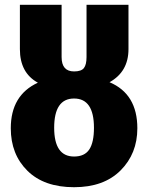

<svg xmlns="http://www.w3.org/2000/svg" viewBox="-20 -763 618 801"><path d="M437 -420Q553 -371 553 -228Q553 -122 483 -52Q413 18 289 18Q164 18 94.5 -50.5Q25 -119 25 -228Q25 -366 138 -418Q63 -459 63 -558V-743H237V-525Q237 -465 289 -465Q319 -465 330 -479Q341 -493 341 -525V-743H516V-558Q516 -464 437 -420ZM289 -110Q333 -110 352.5 -139.5Q372 -169 372 -230Q372 -352 289 -352Q206 -352 206 -230Q206 -110 289 -110Z"/></svg>

Font: FiraGO ExtraBold
Style: Regular
Weight: 800
Designer: bBox Type
Foundry: bBox Type GmbH
Version: Version 1.001;PS 001.001;hotconv 1.0.88;makeotf.lib2.5.64775